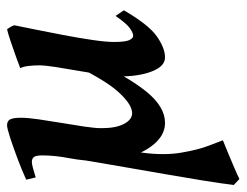

<svg xmlns="http://www.w3.org/2000/svg" viewBox="-97 -364 685 533"><g transform="rotate(-90 245.5 -97.5)"><path d="M483.4 -96.2Q443.8 -27.8 411.4 -4.9Q378.9 18.1 352.5 18.1Q328.1 18.1 314 -17.8Q299.8 -53.7 299.8 -107.9Q299.8 -126 304.4 -156.5Q309.1 -187 315.2 -221.2Q321.3 -255.4 325.9 -285.2Q330.6 -314.9 330.6 -331.5Q330.6 -345.7 328.9 -360.6Q327.1 -375.5 322.8 -383.8Q333.5 -388.2 354.2 -395.5Q375 -402.8 396.5 -410.2Q418 -417.5 430.7 -420.4Q438.5 -410.2 441.9 -400.4Q438 -380.4 430.4 -343.8Q422.9 -307.1 414.8 -264.4Q406.7 -221.7 401.1 -183.8Q395.5 -146 395.5 -123.5Q395.5 -92.3 400.6 -81.3Q405.8 -70.3 412.1 -70.3Q420.9 -70.3 433.8 -79.6Q446.8 -88.9 467.8 -119.1ZM341.8 -255.4 338.4 -172.9Q299.8 -85.9 257.8 -33.9Q215.8 18.1 170.9 18.1Q141.1 18.1 117.2 -6.6Q93.3 -31.2 79.1 -72.8Q64.9 -114.3 64.9 -165.5Q64.9 -205.6 72.8 -247.1Q80.6 -288.6 80.6 -321.3Q80.6 -341.8 75.4 -346.7Q70.3 -351.6 63 -351.6Q57.1 -351.6 46.9 -348.9Q36.6 -346.2 28.1 -343.5Q19.5 -340.8 19.5 -340.8L13.2 -367.2Q38.6 -378.9 71 -391.1Q103.5 -403.3 129.9 -411.9Q156.2 -420.4 164.1 -420.4Q176.3 -420.4 180.7 -411.6Q185.1 -402.8 185.1 -382.3Q185.1 -362.8 180.7 -332.5Q176.3 -302.2 170.7 -268.8Q165 -235.4 160.6 -205.8Q156.2 -176.3 156.2 -157.7Q156.2 -117.7 168.2 -95.5Q180.2 -73.2 197.8 -73.2Q222.2 -73.2 257.3 -112.1Q292.5 -150.9 341.8 -255.4ZM112.3 -198.2Q106.9 -171.4 103.5 -150.1Q100.1 -128.9 96.9 -105Q93.8 -81.1 88.4 -46.4Q80.1 14.6 88.1 62.5Q96.2 110.4 107.9 140.4Q119.6 170.4 122.6 178.7Q113.8 182.1 90.8 191.7Q67.9 201.2 45.2 210.9Q22.5 220.7 15.1 224.6L-1.5 209Q2.9 172.4 11 122.8Q19 73.2 28.6 18.1Q38.1 -37.1 47.6 -91.1Q57.1 -145 64.7 -190.9Q72.3 -236.8 76.2 -267.6Q76.2 -267.6 85.2 -255.1Q94.2 -242.7 103.3 -226.3Q112.3 -210 112.3 -198.2Z"/></g></svg>

Font: Dai Banna SIL Medium
Style: Italic
Weight: 500
Italic angle: -11°
Designer: Victor Gaultney
Foundry: SIL International
Version: Version 4.000